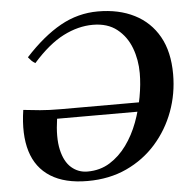

<svg xmlns="http://www.w3.org/2000/svg" viewBox="-52 -767 827 834"><g transform="rotate(-5 361.5 -350.0)"><path d="M405 -715Q496 -715 564 -680.5Q632 -646 669.5 -579.5Q707 -513 707 -415Q707 -330 678.5 -253Q650 -176 596.5 -115.5Q543 -55 467.5 -20Q392 15 297 15Q198 15 136 -24Q74 -63 51.5 -137Q29 -211 45 -317Q79 -313 117.5 -309.5Q156 -306 209 -306H591L585 -266H188Q176 -185 188 -131.5Q200 -78 230 -52Q260 -26 300 -26Q355 -26 397.5 -52.5Q440 -79 471.5 -122.5Q503 -166 523 -219.5Q543 -273 553 -328.5Q563 -384 563 -432Q563 -491 543.5 -542.5Q524 -594 483 -626.5Q442 -659 378 -659Q314 -659 249 -626Q184 -593 115 -515Q105 -521 98.5 -527.5Q92 -534 85 -543Q164 -629 241 -672Q318 -715 405 -715Z"/></g></svg>

Font: Poltawski Nowy Medium
Style: Italic
Weight: 500
Italic angle: -12°
Version: Version 1.001;gftools[0.9.25]